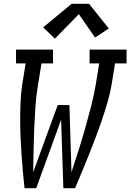

<svg xmlns="http://www.w3.org/2000/svg" viewBox="-20 -998 691 1018"><path d="M110 0Q105 -45 101 -90.5Q97 -136 94 -181.5Q91 -227 89 -273Q87 -319 87 -365Q87 -411 89 -458Q91 -505 98 -551L116 -662H65V-735H261V-662H200L182 -551Q172 -493 168 -434.5Q164 -376 161.5 -317.5Q159 -259 158 -201Q157 -143 156 -85L286 -441H348L359 -85Q378 -143 396.5 -201Q415 -259 431.5 -317.5Q448 -376 463 -434Q478 -492 488 -551L506 -662H455V-735H651V-662H590L572 -551Q564 -504 550.5 -457.5Q537 -411 521.5 -365Q506 -319 488.5 -273Q471 -227 453 -181.5Q435 -136 416 -90.5Q397 -45 378 0H316L304 -363L172 0ZM271 -793 209 -853 360 -978H452L557 -847L484 -799L398 -923Z"/></svg>

Font: Iosevka Curly Slab ExObl
Style: Regular
Weight: 400
Width: 7
Italic angle: -9°
Monospace: yes
Designer: Belleve Invis
Foundry: Belleve Invis
Version: Version 11.1.0; ttfautohint (v1.8.3)